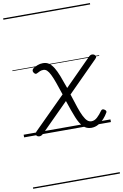

<svg xmlns="http://www.w3.org/2000/svg" viewBox="-130 -968 915 1427"><g transform="rotate(-10 327.5 -255.0)"><path d="M505 17Q469 17 444.5 -7.5Q420 -32 399.5 -82.5Q379 -133 353 -212L144 -3Q136 5 129 8.5Q122 12 114 12Q99 12 91 0.5Q83 -11 99 -28L337 -265Q319 -320 305 -359Q291 -398 279 -422Q267 -446 255 -457.5Q243 -469 228 -469Q213 -469 201.5 -464Q190 -459 181 -454Q172 -448 164.5 -451Q157 -454 151 -465Q147 -473 149 -481Q151 -489 161 -496Q173 -504 192 -511.5Q211 -519 233 -519Q259 -519 278 -506Q297 -493 313 -467Q329 -441 344.5 -401Q360 -361 379 -306L574 -502Q582 -511 589 -515Q596 -519 603 -519Q614 -519 621.5 -513.5Q629 -508 630.5 -499.5Q632 -491 622 -482L395 -254Q414 -193 428.5 -150.5Q443 -108 456.5 -81.5Q470 -55 483.5 -43Q497 -31 515 -31Q538 -31 559 -50.5Q580 -70 597 -95Q602 -102 608.5 -103.5Q615 -105 624 -99Q634 -93 635.5 -86Q637 -79 632 -73Q621 -53 602 -32Q583 -11 558.5 3Q534 17 505 17ZM0 378H655V388H0ZM0 -20H655V0H0ZM0 -505H655V-500H0ZM0 -898H655V-888H0Z"/></g></svg>

Font: Playwrite DE SAS Guides
Style: Regular
Weight: 400
Designer: Veronika Burian, José Scaglione
Foundry: TypeTogether
Version: Version 1.003